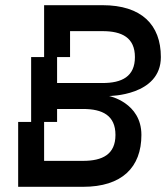

<svg xmlns="http://www.w3.org/2000/svg" viewBox="-20 -720 640 740"><path d="M50 0H300C450 0 525 -75 525 -200C525 -325 400 -350 400 -350C400 -350 600 -350 600 -500C600 -625 525 -700 375 -700H150V-500H100V-250H50ZM150 -100V-250H200V-300H300C375 -300 425 -275 425 -200C425 -125 375 -100 300 -100ZM200 -400V-500H250V-600H375C450 -600 500 -575 500 -500C500 -425 450 -400 375 -400Z"/></svg>

Font: LS-VG5000 Shifted
Style: Regular
Weight: 400
Designer: Justin Bihan, 2021
Foundry: Justin Bihan, 2021
Version: Version 1.000;Glyphs 3.1.2 (3151)